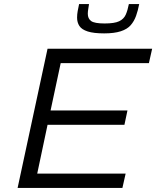

<svg xmlns="http://www.w3.org/2000/svg" viewBox="-20 -929 772 949"><path d="M67 0 215 -688H732L716 -617H280L230 -383H610L595 -312H215L164 -71H601L585 0ZM495 -764Q443 -764 413.5 -773.5Q384 -783 372.5 -800.5Q361 -818 361 -842Q361 -858 364 -874.5Q367 -891 371 -909H420Q418 -895 416 -883Q414 -871 414 -861Q414 -837 430.5 -825Q447 -813 497 -813Q546 -813 569 -824Q592 -835 601.5 -856.5Q611 -878 617 -909H668Q662 -877 652.5 -850.5Q643 -824 626 -804.5Q609 -785 577 -774.5Q545 -764 495 -764Z"/></svg>

Font: Saira Expanded
Style: Italic
Weight: 400
Width: 7
Italic angle: -12°
Designer: Hector Gatti with collaboration of the Omnibus-Type team
Foundry: Omnibus-Type
Version: Version 1.101